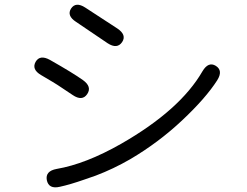

<svg xmlns="http://www.w3.org/2000/svg" viewBox="-20 -770 1040 808"><path d="M232 16Q185 27 177 -12Q170 -50 218 -59Q341 -80 490 -165Q738 -307 832 -470Q857 -512 888 -493Q920 -473 894 -432Q846 -357 746.5 -263.5Q647 -170 528 -100Q457 -59 383 -31Q360 -23 337 -15Q274 7 232 16ZM347 -374Q326 -343 286 -370L241 -400Q222 -413 202 -425L153 -454Q112 -478 130 -510Q148 -541 190 -518Q287 -463 329 -433Q368 -405 347 -374ZM494 -593Q473 -562 433 -588L300 -678Q260 -704 279 -734Q299 -764 339 -738L474 -650Q514 -623 494 -593Z"/></svg>

Font: Resource Han Rounded KR Normal
Style: Regular
Weight: 350
Designer: Cyano Hao (round all glyphs); Ryoko NISHIZUKA 西塚涼子 (kana, bopomofo & ideographs); Paul D. Hunt (Latin, Greek & Cyrillic)
Foundry: Cyano Hao
Version: 0.990